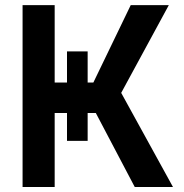

<svg xmlns="http://www.w3.org/2000/svg" viewBox="-20 -748 734 768"><path d="M248 -542.5H330.6V-184.6H248ZM70.3 0V-727.5H198.7V-418H353.5L502.9 -727.5H655.3L464.8 -376.5L671.9 0H519L363.3 -295.9H198.7V0Z"/></svg>

Font: Inter 18pt SemiBold
Style: Regular
Weight: 600
Designer: Rasmus Andersson
Foundry: rsms
Version: Version 4.001;git-66647c0bb